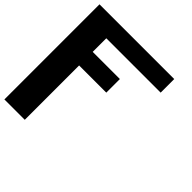

<svg xmlns="http://www.w3.org/2000/svg" viewBox="-219 -1062 1249 1249"><g transform="rotate(45 406.0 -437.5)"><path d="M0 0H187.5V-500H437.5V-625H187.5V-750H687.5V-875H0Z"/></g></svg>

Font: Faithful 32x
Style: Semibold
Weight: 400
Foundry: Faithful Resource Pack
Version: Version 1.0; January 27, 2023